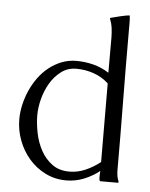

<svg xmlns="http://www.w3.org/2000/svg" viewBox="-48 -646 543 694"><g transform="rotate(5 224.0 -299.0)"><path d="M395 -606Q396.5 -591.8 396.5 -577.4Q396.5 -563 396.5 -548.8Q396.5 -421.9 397.9 -297.1Q399.4 -172.4 399.4 -45.4Q399.4 -34.7 401.1 -24.2Q402.8 -13.7 407.2 -3.9L406.2 -1L405.3 0H340.8Q339.4 0 338.4 -2.4Q337.4 -4.9 337.2 -7.8Q336.9 -10.7 336.9 -13.4Q336.9 -16.1 336.9 -16.6Q336.9 -22 337.2 -26.9Q337.4 -31.7 337.9 -37.1Q312 -16.6 281.5 -4.4Q251 7.8 217.8 7.8Q176.8 7.8 142.1 -9.5Q107.4 -26.9 82.5 -55.7Q57.6 -84.5 43.7 -121.6Q29.8 -158.7 29.8 -197.8Q29.8 -223.6 35.9 -250.5Q42 -277.3 53.2 -302.7Q64.5 -328.1 80.8 -350.6Q97.2 -373 118.2 -389.6Q139.2 -406.2 164.1 -416Q189 -425.8 217.8 -425.8Q249 -425.8 279.3 -418Q309.6 -410.2 335.9 -393.1V-519.5Q335.9 -536.6 333.7 -554.2Q331.5 -571.8 324.7 -587.9V-589.8L327.1 -591.8Q334 -593.3 343 -595.7Q352.1 -598.1 361.3 -600.3Q370.6 -602.5 379.4 -604.2Q388.2 -606 395 -606ZM336.9 -354.5Q313 -376.5 282.7 -387Q252.4 -397.5 220.2 -397.5Q188.5 -397.5 164.8 -379.6Q141.1 -361.8 125.2 -335Q109.4 -308.1 101.3 -276.9Q93.3 -245.6 93.3 -218.8Q93.3 -188.5 100.1 -154.3Q106.9 -120.1 122.6 -91.3Q138.2 -62.5 163.6 -43.7Q189 -24.9 226.1 -24.9Q256.8 -24.9 285.4 -37.6Q314 -50.3 337.9 -69.3Z"/></g></svg>

Font: CAT Linz
Style: Regular
Weight: 400
Designer: Peter Wiegel
Foundry: Peter Wiegel
Version: Version 1.08